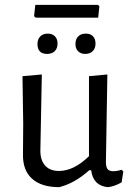

<svg xmlns="http://www.w3.org/2000/svg" viewBox="-20 -768 551 794"><path d="M425 -68.5C420.3 -74.2 418 -84 418 -98L424 -460L348 -453V-122C306 -81.3 264.7 -61 224 -61C198.7 -61 179.3 -68.7 166 -84C152.7 -99.3 146.3 -120.7 147 -148L153 -460L73 -453L76 -256L75 -129C74.3 -85.7 86.8 -52.3 112.5 -29C138.2 -5.7 175.7 6 225 6C267.7 -4.7 309 -28 349 -64H357C362.3 -21.3 385.3 2 426 6C444.7 4 463.7 -2.7 483 -14L490 -59L483 -66C470.3 -62 458.7 -60 448 -60C437.3 -60 429.7 -62.8 425 -68.5ZM386 -695 391 -742 385 -748H126L121 -701L128 -695ZM207 -618C199.7 -625.3 190 -629 178 -629C164.7 -629 154.2 -625.2 146.5 -617.5C138.8 -609.8 135 -599.3 135 -586C135 -558.7 148.3 -545 175 -545C188.3 -545 198.8 -548.8 206.5 -556.5C214.2 -564.2 218 -574.7 218 -588C218 -600.7 214.3 -610.7 207 -618ZM364.5 -618C357.5 -625.3 347.7 -629 335 -629C321.7 -629 311.2 -625.2 303.5 -617.5C295.8 -609.8 292 -599.3 292 -586C292 -573.3 295.7 -563.3 303 -556C310.3 -548.7 320 -545 332 -545C345.3 -545 355.8 -548.8 363.5 -556.5C371.2 -564.2 375 -574.7 375 -588C375 -600.7 371.5 -610.7 364.5 -618Z"/></svg>

Font: Alegreya Sans
Style: Regular
Weight: 400
Designer: Juan Pablo del Peral
Foundry: Huerta Tipografica
Version: Version 1.000;PS 001.000;hotconv 1.0.70;makeotf.lib2.5.58329